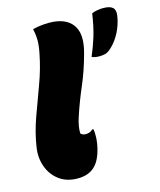

<svg xmlns="http://www.w3.org/2000/svg" viewBox="-115 -844 784 938"><g transform="rotate(-15 277.0 -375.0)"><path d="M138 -625Q146 -663 146 -691Q146 -719 139 -750Q160 -755 180 -757.5Q200 -760 222 -760Q305 -760 340 -712.5Q375 -665 349 -571Q327 -489 297 -419.5Q267 -350 244 -280Q235 -253 232 -232.5Q229 -212 230 -198Q239 -188 255 -188Q278 -188 291 -202H297Q301 -182 299.5 -155Q298 -128 291 -102Q278 -49 250 -21Q218 11 162 11Q107 11 69.5 -16.5Q32 -44 15 -89.5Q-2 -135 6 -188Q17 -261 43.5 -334Q70 -407 97 -480Q124 -553 138 -625ZM419 -538Q408 -538 398.5 -539.5Q389 -541 380 -545Q400 -592 414 -637.5Q428 -683 438 -750Q451 -756 467 -758.5Q483 -761 495 -761Q530 -761 544 -748Q558 -735 553 -705Q546 -662 526.5 -624.5Q507 -587 479 -561Q463 -546 449.5 -542Q436 -538 419 -538Z"/></g></svg>

Font: Recursive Sn Csl St XBk
Style: Italic
Weight: 1000
Italic angle: -15°
Version: Version 1.085;hotconv 1.1.0;makeotfexe 2.6.0; ttfautohint (v